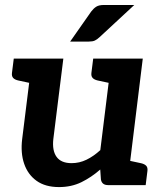

<svg xmlns="http://www.w3.org/2000/svg" viewBox="-20 -752 660 780"><path d="M220 8Q164 8 128.6 -17.4Q93.3 -42.7 78.2 -86.6Q63.1 -130.4 70.1 -187.4L110.7 -513.8H237.3L196.7 -187.4Q191.4 -140.2 209.9 -114.7Q228.3 -89.2 270.9 -89.2Q302.5 -89.2 331.3 -103.1Q360.2 -117.1 387.5 -142.1L433.5 -513.8H560L496.9 0H419.4Q393.7 0 390 -23L387.2 -63.3Q351.4 -31.9 310.8 -11.9Q270.1 8 220 8ZM472.6 0 497.7 -100.8 553.6 -88.8Q567.2 -85.6 573.9 -78.6Q580.6 -71.6 579 -58.1L571.8 0ZM135 -513.8 109.9 -413.1 54 -425.1Q40.4 -428.2 33.7 -435.2Q27 -442.2 28.6 -455.7L35.9 -513.8ZM457.8 -513.8 432.6 -413.1 376.7 -425.1Q363.2 -428.2 356.5 -435.2Q349.8 -442.2 351.3 -455.7L358.6 -513.8ZM402.7 -731.8H525.6L384.6 -601.1Q374.3 -591.4 365.3 -587.3Q356.2 -583.1 340.8 -583.1H265L350.6 -705.3Q360.3 -718 371.2 -724.9Q382.2 -731.8 402.7 -731.8Z"/></svg>

Font: Aleo
Style: Italic
Weight: 400
Italic angle: -7°
Designer: Alessio Laiso
Foundry: Alessio Laiso
Version: Version 2.001;gftools[0.9.29]